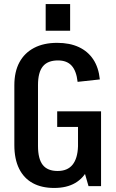

<svg xmlns="http://www.w3.org/2000/svg" viewBox="-20 -921 575 950"><path d="M248 9Q186 9 142 -15Q98 -39 74.5 -86.5Q51 -134 51 -203V-499Q51 -566 76 -612.5Q101 -659 148.5 -684Q196 -709 263 -709Q325 -709 370 -688Q415 -667 441.5 -627Q468 -587 474 -528L364 -516Q358 -570 334.5 -596Q311 -622 267 -622Q216 -622 192 -592.5Q168 -563 168 -500V-199Q168 -135 191.5 -105Q215 -75 265 -75Q314 -75 339 -106Q364 -137 366 -197L437 -198Q437 -132 415.5 -86Q394 -40 352 -15.5Q310 9 248 9ZM366 -180V-345L403 -293H263V-370H480V0H418ZM327 -901V-769H206V-901Z"/></svg>

Font: Pathway Extreme Condensed SemiBold
Style: Regular
Weight: 600
Width: 3
Version: Version 1.001;gftools[0.9.26]